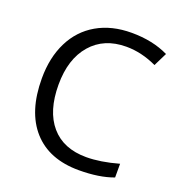

<svg xmlns="http://www.w3.org/2000/svg" viewBox="-132 -835 895 957"><g transform="rotate(20 315.5 -357.0)"><path d="M403.8 -649.9Q286.1 -649.9 218 -571.5Q149.9 -493.2 149.9 -356.9Q149.9 -216.8 215.6 -140.4Q281.2 -64 402.8 -64Q477.5 -64 573.2 -90.8V-18.1Q499 9.8 390.1 9.8Q232.4 9.8 146.7 -85.9Q61 -181.6 61 -357.9Q61 -468.3 102.3 -551.3Q143.6 -634.3 221.4 -679.2Q299.3 -724.1 404.8 -724.1Q517.1 -724.1 601.1 -683.1L565.9 -611.8Q484.9 -649.9 403.8 -649.9Z"/></g></svg>

Font: Sahel FD
Style: FD
Weight: 400
Foundry: Saber Rastikerdar (saber.rastikerdar@gmail.com)
Version: Version 3.3.1